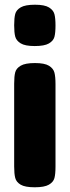

<svg xmlns="http://www.w3.org/2000/svg" viewBox="-20 -793 295 813"><path d="M40 -686Q40 -717 44.5 -734Q49 -751 68 -762Q87 -773 128 -773Q169 -773 187.5 -761.5Q206 -750 210.5 -733Q215 -716 215 -685Q215 -654 210.5 -637Q206 -620 187 -609Q168 -598 127 -598Q86 -598 67.5 -609.5Q49 -621 44.5 -638Q40 -655 40 -686ZM128 -526Q169 -526 187.5 -514.5Q206 -503 210.5 -485.5Q215 -468 215 -437V-87Q215 -56 210.5 -39Q206 -22 187 -11Q168 0 127 0Q86 0 67.5 -11Q49 -22 44.5 -39.5Q40 -57 40 -88V-439Q40 -470 44.5 -487Q49 -504 68 -515Q87 -526 128 -526Z"/></svg>

Font: Fredoka One
Style: Regular
Weight: 400
Designer: Milena B. Brandão, Ben Nathan
Version: Version 2.000; ttfautohint (v1.5.33-1714) -l 8 -r 50 -G 200 